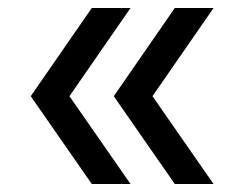

<svg xmlns="http://www.w3.org/2000/svg" viewBox="-20 -556 615 481"><path d="M57 -315 210 -95H307L154 -315L307 -536H210ZM265 -315 418 -95H515L362 -315L515 -536H418Z"/></svg>

Font: Bounded Light
Style: Regular
Weight: 300
Designer: Vlad Churkin
Version: Version 3.0